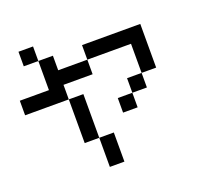

<svg xmlns="http://www.w3.org/2000/svg" viewBox="-149 -1070 1299 1239"><g transform="rotate(-20 500.0 -450.0)"><path d="M0 -500V-600H200V-800H300V-700H500V-600H300V-500ZM900 -500H800V-700H500V-800H900ZM200 -900V-800H100V-900ZM400 -200H500V0H400ZM400 -500V-200H300V-500ZM600 -300V-400H700V-300ZM800 -500V-400H700V-500Z"/></g></svg>

Font: Galmuri9 Regular
Style: Regular
Weight: 400
Designer: Lee Minseo (quiple)
Version: Version 2.399;hotconv 1.1.1;makeotfexe 2.6.0 DEVELOPMENT